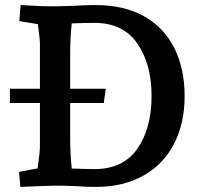

<svg xmlns="http://www.w3.org/2000/svg" viewBox="-20 -730 811 755"><path d="M55 -54 128 -68Q137 -136 137 -149V-325H19V-381H137V-557Q137 -577 129 -635L56 -647L61 -710Q151 -705 178 -705Q207 -705 267 -707Q312 -710 357 -710Q468 -710 546.5 -666Q625 -622 665.5 -541Q706 -460 706 -352Q706 -246 665 -165.5Q624 -85 545 -40Q466 5 357 5Q320 5 279 2Q227 0 201 0Q178 0 60 5ZM262 -67Q286 -67 300 -66L351 -65Q464 -65 520 -145Q576 -225 576 -353Q576 -478 520 -559Q464 -640 352 -640Q310 -640 262 -638Q256 -574 256 -527V-381H396L388 -325H256V-179Q256 -131 262 -67Z"/></svg>

Font: Andada Pro
Style: Bold
Weight: 700
Designer: Carolina Giovagnoli
Foundry: Huerta Tipografica
Version: Version 3.005; ttfautohint (v1.8.4)